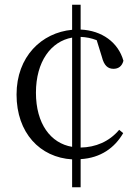

<svg xmlns="http://www.w3.org/2000/svg" viewBox="-20 -740 590 812"><path d="M321 52V-67C406 -72 465 -115 501 -177L484 -191C442 -141 384 -117 321 -116V-584C344 -583 366 -579 389 -570L411 -499C420 -463 436 -449 460 -449C481 -449 496 -460 502 -483C480 -561 411 -611 321 -615V-720H285V-614C156 -602 50 -501 50 -340C50 -178 149 -74 285 -66V52ZM285 -119C194 -134 132 -217 132 -348C132 -479 195 -565 285 -581Z"/></svg>

Font: Harano Aji Mincho
Style: Regular
Weight: 400
Foundry: Masamichi Hosoda
Version: HaranoAjiMincho-Regular version 20230610;ttx 4.39.4